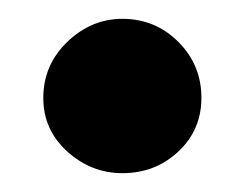

<svg xmlns="http://www.w3.org/2000/svg" viewBox="-20 -176 260 204"><path d="M110 8Q77 8 51.5 -15Q26 -38 26 -72Q26 -107 51.5 -131.5Q77 -156 110 -156Q145 -156 169.5 -131.5Q194 -107 194 -72Q194 -38 169.5 -15Q145 8 110 8Z"/></svg>

Font: Manuale
Style: Regular
Weight: 400
Designer: Eduardo Tunni / Pablo Cosgaya
Foundry: Eduardo Tunni / Pablo Cosgaya
Version: Version 1.002